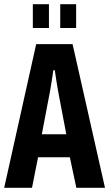

<svg xmlns="http://www.w3.org/2000/svg" viewBox="-20 -898 522 918"><path d="M0 0 153 -687H327L482 0H345L314 -146H162L133 0ZM180 -256H297L258 -461Q257 -467 255 -479Q253 -491 250.5 -505.5Q248 -520 246 -535Q244 -550 242 -562H235Q233 -547 230 -528Q227 -509 224 -490.5Q221 -472 219 -461ZM137 -764V-878H214V-764ZM268 -764V-878H344V-764Z"/></svg>

Font: Archivo ExtraCondensed
Style: Bold
Weight: 700
Width: 2
Designer: Hector Gatti
Foundry: Omnibus-Type
Version: Version 2.001